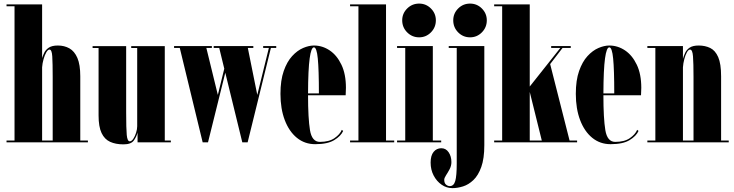

<svg xmlns="http://www.w3.org/2000/svg" viewBox="-20 -774 3992 1044"><path d="M15.5 0V-10H59V-740H15.5V-750H209V-458Q212.5 -470 220 -486.2Q227.5 -502.5 244.8 -514.5Q262 -526.5 294.5 -526.5Q330 -526.5 357.5 -511Q385 -495.5 400.8 -459Q416.5 -422.5 416.5 -359V-10H458V0ZM209 -408V-10H266.5V-355.5Q266.5 -430 264.2 -467.2Q262 -504.5 249 -504.5Q240.5 -504.5 231.8 -489.5Q223 -474.5 216.8 -452.2Q210.5 -430 209 -408Z M651.5 11Q609 11 578.8 -2.8Q548.5 -16.5 532.2 -50.8Q516 -85 516 -146.5V-513H483.5V-523H666V-163.5Q666 -74.5 669.2 -40Q672.5 -5.5 685.5 -5.5Q695.5 -5.5 704.8 -19.2Q714 -33 720 -52.2Q726 -71.5 726 -87.5V-513H693.5V-523H876V-10H909V0H728V-53.5Q723 -32 708 -10.5Q693 11 651.5 11Z M1082 0 957.5 -513.5H926.5V-523.5H1132V-513.5H1102L1164.5 -258L1199.5 -400.5L1172 -513.5H1142V-523.5H1357.5V-513.5H1327.5L1379 -258L1442 -513.5H1411V-523.5H1482V-513.5H1453L1326.5 0H1297.5L1205 -378.5L1111 0Z M1694 10Q1637 10 1594.5 -24.5Q1552 -59 1528.5 -120.8Q1505 -182.5 1505 -263.5Q1505 -337.5 1522.8 -388Q1540.5 -438.5 1568.5 -469Q1596.5 -499.5 1628 -513Q1659.5 -526.5 1687 -526.5Q1733 -526.5 1772.5 -500Q1812 -473.5 1836.5 -422.2Q1861 -371 1861 -296.5Q1861 -277 1859.5 -256H1655Q1655 -130.5 1665.5 -66.5Q1676 -2.5 1719.5 -2.5Q1769.5 -2.5 1799 -23Q1828.5 -43.5 1838.5 -68L1846 -62Q1833.5 -34 1797.2 -12Q1761 10 1694 10ZM1687 -516.5Q1672 -516.5 1663.8 -456.5Q1655.5 -396.5 1655 -266H1714Q1714 -395 1708 -455.8Q1702 -516.5 1687 -516.5Z M1883.5 0V-10H1929V-740H1883.5V-750H2079V-10H2123.5V0Z M2259 -571Q2221 -571 2194 -598Q2167 -625 2167 -663.5Q2167 -701 2194 -727.8Q2221 -754.5 2259 -754.5Q2296.5 -754.5 2323.2 -727.8Q2350 -701 2350 -663.5Q2350 -625 2323.2 -598Q2296.5 -571 2259 -571ZM2139 0V-10H2183.5V-513.5H2139V-523.5H2333.5V-10H2379V0Z M2536 -571Q2498 -571 2471.2 -598Q2444.5 -625 2444.5 -663.5Q2444.5 -701 2471.2 -727.8Q2498 -754.5 2536 -754.5Q2573.5 -754.5 2600.2 -727.8Q2627 -701 2627 -663.5Q2627 -625 2600.2 -598Q2573.5 -571 2536 -571ZM2440 249Q2408.5 249 2381.5 230.5Q2354.5 212 2338 180.5Q2321.5 149 2321.5 110Q2321.5 71.5 2337.8 51.8Q2354 32 2380 32Q2404.5 32 2419.5 54Q2434.5 76 2434.5 107.5Q2434.5 127.5 2424.8 146Q2415 164.5 2405.2 179.2Q2395.5 194 2395.5 203.5Q2395.5 221.5 2405.2 229.8Q2415 238 2425.5 238Q2447.5 238 2455.5 210Q2463.5 182 2463.5 115.5V-513.5H2420V-523.5H2613.5V15.5Q2613.5 88 2597 134Q2580.5 180 2554.2 205Q2528 230 2497.8 239.5Q2467.5 249 2440 249Z M2667 0V-10H2710.5V-740H2667V-750H2860.5V-303.5L3027 -513.5H2977V-523.5H3083.5V-513.5H3039L2971.5 -425.5L3077 -10H3118V0ZM2926 -10 2860.5 -274V-10Z M3300 10Q3243 10 3200.5 -24.5Q3158 -59 3134.5 -120.8Q3111 -182.5 3111 -263.5Q3111 -337.5 3128.8 -388Q3146.5 -438.5 3174.5 -469Q3202.5 -499.5 3234 -513Q3265.5 -526.5 3293 -526.5Q3339 -526.5 3378.5 -500Q3418 -473.5 3442.5 -422.2Q3467 -371 3467 -296.5Q3467 -277 3465.5 -256H3261Q3261 -130.5 3271.5 -66.5Q3282 -2.5 3325.5 -2.5Q3375.5 -2.5 3405 -23Q3434.5 -43.5 3444.5 -68L3452 -62Q3439.5 -34 3403.2 -12Q3367 10 3300 10ZM3293 -516.5Q3278 -516.5 3269.8 -456.5Q3261.5 -396.5 3261 -266H3320Q3320 -395 3314 -455.8Q3308 -516.5 3293 -516.5Z M3500 0V-10H3543.5V-513.5H3500V-523.5H3693.5V-454.5Q3698 -470.5 3705.8 -487.2Q3713.5 -504 3730.5 -515.2Q3747.5 -526.5 3779 -526.5Q3814.5 -526.5 3842 -513Q3869.5 -499.5 3885.2 -463.5Q3901 -427.5 3901 -359V-10H3942.5V0ZM3693.5 -408V-10H3751V-355.5Q3751 -430 3748.2 -467.2Q3745.5 -504.5 3732 -504.5Q3723.5 -504.5 3715 -489.5Q3706.5 -474.5 3700.8 -452.2Q3695 -430 3693.5 -408Z"/></svg>

Font: Imbue 100pt Black
Style: Regular
Weight: 900
Designer: Tyler Finck
Foundry: Etcetera Type Company
Version: Version 1.102; ttfautohint (v1.8.3)